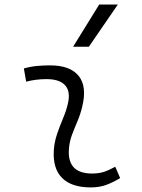

<svg xmlns="http://www.w3.org/2000/svg" viewBox="-20 -815 626 845"><path d="M487.3 -81.1 508.8 -31.2Q481 -14.2 450.2 -2.2Q419.4 9.8 379.4 9.8Q294.9 9.8 253.4 -31.7Q211.9 -73.2 216.8 -153.3Q219.2 -189.9 231 -224.6Q242.7 -259.3 256.6 -292Q270.5 -324.7 277.8 -355Q292 -410.2 267.6 -438.5Q243.2 -466.8 184.6 -466.8Q138.2 -466.8 95.2 -455.6L85 -513.7Q113.8 -522 142.6 -524.7Q171.4 -527.3 200.2 -527.3Q289.1 -527.3 326.4 -480.7Q363.8 -434.1 341.8 -345.2Q333.5 -310.5 320.6 -280.5Q307.6 -250.5 296.6 -221.2Q285.6 -191.9 283.2 -157.7Q275.9 -51.3 385.3 -51.3Q414.1 -51.3 435.8 -58.1Q457.5 -64.9 487.3 -81.1ZM301.8 -609.4 416.5 -794.9H498.5L371.1 -609.4Z"/></svg>

Font: Cascadia Code PL Light
Style: Italic
Weight: 300
Italic angle: -10°
Monospace: yes
Designer: Aaron Bell
Foundry: Saja Typeworks
Version: Version 2404.023; ttfautohint (v1.8.4)